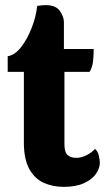

<svg xmlns="http://www.w3.org/2000/svg" viewBox="-20 -721 417 748"><path d="M228 7Q186 7 151 -8.5Q116 -24 94.5 -62Q73 -100 73 -166V-441H10V-502Q37 -506 61 -536Q85 -566 102.5 -610Q120 -654 125 -698Q143 -701 158 -701Q198 -701 213.5 -678Q229 -655 229 -635V-530H345Q345 -506 342.5 -482.5Q340 -459 329 -441H231V-159Q231 -127 244 -116.5Q257 -106 277 -106Q297 -106 317.5 -116.5Q338 -127 350 -141Q361 -132 365 -114.5Q369 -97 369 -88Q369 -66 354 -44Q339 -22 307.5 -7.5Q276 7 228 7Z"/></svg>

Font: Calistoga
Style: Regular
Weight: 400
Designer: Yvonne Schuttler, Eben Sorkin
Foundry: www.sorkintype.com
Version: Version 1.010; ttfautohint (v1.8.4.7-5d5b)